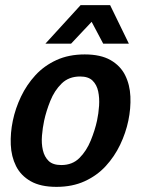

<svg xmlns="http://www.w3.org/2000/svg" viewBox="-20 -720 550 748"><path d="M30 -250Q40 -298 62 -344Q84 -390 118 -427Q152 -464 200 -486Q248 -508 310 -508Q372 -508 410.5 -486Q449 -464 467.5 -427Q486 -390 488 -344Q490 -298 480 -250Q470 -202 448 -156Q426 -110 392 -73Q358 -36 310 -14Q262 8 200 8Q138 8 99.5 -14Q61 -36 42.5 -73Q24 -110 22 -156Q20 -202 30 -250ZM152 -250Q146 -222 143.5 -191.5Q141 -161 147 -135Q153 -109 169.5 -93Q186 -77 219 -77Q262 -77 289.5 -104.5Q317 -132 333.5 -172.5Q350 -213 358 -250Q364 -278 366 -308Q368 -338 362.5 -364Q357 -390 340.5 -406Q324 -422 292 -422Q248 -422 220 -394.5Q192 -367 176 -327Q160 -287 152 -250ZM157 -550 294 -700H409L482 -550H382L337 -635L257 -550Z"/></svg>

Font: Epunda Sans SemiBold
Style: Italic
Weight: 600
Italic angle: -12.0243°
Designer: Simon Atzbach
Foundry: typofactur
Version: Version 2.204; ttfautohint (v1.8.4.7-5d5b)